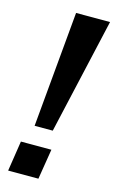

<svg xmlns="http://www.w3.org/2000/svg" viewBox="-111 -751 482 797"><g transform="rotate(15 129.5 -352.5)"><path d="M68 -208 113 -705H259L146 -208ZM10 0 30 -130H161L140 0Z"/></g></svg>

Font: Nunito Sans 10pt Condensed
Style: Bold Italic
Weight: 700
Width: 3
Italic angle: -9°
Designer: Vernon Adams
Foundry: Vernon Adams
Version: Version 3.101;gftools[0.9.27]